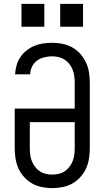

<svg xmlns="http://www.w3.org/2000/svg" viewBox="-20 -964 540 992"><path d="M250 8Q223 8 196 2.5Q169 -3 146 -16Q123 -29 104.5 -49.5Q86 -70 75 -94.5Q64 -119 60 -146Q56 -173 56 -200V-403H366V-535Q366 -552 364 -569Q362 -586 356 -602Q350 -618 339.5 -632Q329 -646 314.5 -655.5Q300 -665 283 -669Q266 -673 249 -673Q229 -673 208.5 -668Q188 -663 171.5 -651Q155 -639 145.5 -619.5Q136 -600 136 -580H58Q59 -603 65.5 -626Q72 -649 85 -668.5Q98 -688 117 -703Q136 -718 157.5 -727Q179 -736 202.5 -739.5Q226 -743 249 -743Q276 -743 303 -737.5Q330 -732 353.5 -719Q377 -706 395 -685.5Q413 -665 424.5 -640.5Q436 -616 440 -589Q444 -562 444 -535V-200Q444 -173 440 -146Q436 -119 425 -94.5Q414 -70 395.5 -49.5Q377 -29 354 -16Q331 -3 304 2.5Q277 8 250 8ZM250 -62Q267 -62 284 -66Q301 -70 315 -79.5Q329 -89 339.5 -103Q350 -117 356 -133Q362 -149 364 -166Q366 -183 366 -200V-333H134V-200Q134 -183 136 -166Q138 -149 144 -133Q150 -117 160.5 -103Q171 -89 185 -79.5Q199 -70 216 -66Q233 -62 250 -62ZM291 -826V-944H409V-826ZM91 -826V-944H209V-826Z"/></svg>

Font: Iosevka SS04
Style: Regular
Weight: 400
Monospace: yes
Designer: Belleve Invis
Foundry: Belleve Invis
Version: Version 19.0.0; ttfautohint (v1.8.4)